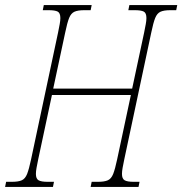

<svg xmlns="http://www.w3.org/2000/svg" viewBox="-43 -734 716 754"><path d="M-23 0 -19 -20H4Q29 -20 42.5 -26Q56 -32 63.5 -51Q71 -70 79 -108L185 -606Q189 -626 191.5 -639.5Q194 -653 194 -663Q194 -683 183.5 -688.5Q173 -694 148 -694H125L129 -714H317L313 -694H288Q263 -694 249.5 -688Q236 -682 228.5 -663.5Q221 -645 213 -606L166 -386H476L523 -606Q527 -626 529.5 -639.5Q532 -653 532 -663Q532 -683 521.5 -688.5Q511 -694 486 -694H461L465 -714H653L649 -694H626Q601 -694 587.5 -688Q574 -682 566.5 -663.5Q559 -645 551 -606L445 -108Q441 -89 438.5 -75Q436 -61 436 -51Q436 -32 446.5 -26Q457 -20 482 -20H505L501 0H313L317 -20H342Q367 -20 380.5 -26Q394 -32 401.5 -51Q409 -70 417 -108L471 -361H161L107 -108Q103 -89 100.5 -75Q98 -61 98 -51Q98 -32 108.5 -26Q119 -20 144 -20H169L165 0Z"/></svg>

Font: Noto Serif ExtraCondensed Thin
Style: Italic
Weight: 100
Width: 2
Italic angle: -12°
Designer: Monotype Design Team
Foundry: Monotype Imaging Inc.
Version: Version 2.013